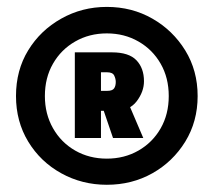

<svg xmlns="http://www.w3.org/2000/svg" viewBox="-20 -755 605 545"><path d="M283.2 -230.5Q212.9 -230.5 153.8 -263.2Q94.7 -295.9 60.1 -353Q25.4 -410.2 25.4 -482.4Q25.4 -555.7 60.1 -612.3Q94.7 -668.9 153.8 -702.1Q212.9 -735.4 283.2 -735.4Q354.5 -735.4 412.6 -702.1Q470.7 -668.9 505.9 -611.8Q541 -554.7 541 -482.4Q541 -410.2 505.9 -353Q470.7 -295.9 412.6 -263.2Q354.5 -230.5 283.2 -230.5ZM283.2 -304.7Q333 -304.7 373 -327.6Q413.1 -350.6 436 -390.6Q459 -430.7 459 -482.4Q459 -534.2 436 -574.2Q413.1 -614.3 373 -637.2Q333 -660.2 283.2 -660.2Q233.4 -660.2 193.4 -637.2Q153.3 -614.3 130.4 -574.2Q107.4 -534.2 107.4 -482.4Q107.4 -431.6 130.4 -391.1Q153.3 -350.6 193.4 -327.6Q233.4 -304.7 283.2 -304.7ZM192.4 -606.4H297.9Q345.7 -606.4 367.2 -584Q388.7 -561.5 388.7 -524.4Q388.7 -495.1 368.2 -467.8Q347.7 -440.4 305.7 -440.4H266.6V-363.3H192.4ZM284.2 -497.1Q298.8 -497.1 303.7 -503.9Q308.6 -510.7 308.6 -522.5Q308.6 -531.2 304.2 -540.5Q299.8 -549.8 284.2 -549.8H266.6V-497.1ZM346.7 -457 386.7 -363.3H300.8L269.5 -455.1Z"/></svg>

Font: Josefin Sans CFJ
Style: Bold
Weight: 700
Designer: Santiago Orozco
Foundry: Typemade
Version: Version 2.001